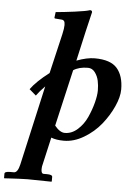

<svg xmlns="http://www.w3.org/2000/svg" viewBox="-90 -743 706 1027"><g transform="rotate(5 262.5 -230.0)"><path d="M367.2 -390.1Q319.3 -390.1 289.1 -370.1L219.2 -66.9Q247.1 -32.2 273.9 -32.2Q311 -32.2 342.5 -60.5Q374 -88.9 392.1 -129.2Q410.2 -169.4 420.2 -208.3Q430.2 -247.1 430.2 -273.9Q430.2 -300.8 425 -325.4Q419.9 -350.1 405 -370.1Q390.1 -390.1 367.2 -390.1ZM165 -344.2 214.8 -557.1Q222.2 -589.4 222.2 -606.9Q222.2 -622.6 217 -628.7Q211.9 -634.8 201.2 -634.8L169.9 -637.2Q165 -637.2 165 -642.1L168.9 -671.9Q206.5 -674.8 269.8 -683.1Q333 -691.4 351.1 -698.2Q362.8 -698.2 362.8 -688L337.9 -583L301.8 -422.9Q357.4 -443.8 398.9 -443.8Q483.9 -443.8 519 -403.6Q554.2 -363.3 554.2 -290Q554.2 -250 531 -198.5Q507.8 -147 470.5 -100.6Q433.1 -54.2 379.6 -22.2Q326.2 9.8 272 9.8Q230.5 9.8 204.1 -1Q179.7 109.4 168 157.2Q167 162.1 167 171.9Q167 195.8 180.2 195.8H198.2Q227.1 195.8 227.1 208V231.9L225.1 233.9Q135.3 231.9 97.2 231.9Q81.5 231.9 50.5 233.4Q19.5 234.9 -3.9 236.3L-26.9 237.8L-28.8 235.8V212.9Q-28.8 201.2 2 201.2H21Q41.5 201.2 51.8 155.8L147.9 -271Q120.1 -243.2 102.1 -217.8L65.9 -249Q97.2 -292.5 165 -344.2Z"/></g></svg>

Font: Linux Libertine G
Style: Bold Italic
Weight: 700
Italic angle: -11.5°
Designer: Philipp H. Poll
Foundry: Philipp H. Poll
Version: Version 4.1.0